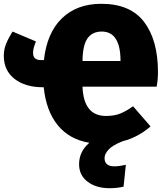

<svg xmlns="http://www.w3.org/2000/svg" viewBox="-30 -736 861 1010"><path d="M794 -280H404Q410 -126 527 -126Q572 -126 603.5 -139Q635 -152 670 -177L762 -71Q695 -13 615 7Q562 28 541 51Q520 74 520 95Q520 139 571 139Q597 139 632 131L620 246Q585 254 546 254Q476 254 431 220Q386 186 386 128Q386 61 440 15Q336 -2 274.5 -76.5Q213 -151 200 -277H196Q103 -277 46.5 -321Q-10 -365 -10 -443Q-10 -476 2.5 -506.5Q15 -537 36 -570L159 -518Q151 -498 147.5 -484.5Q144 -471 144 -457Q144 -420 185 -420H201Q217 -564 296 -640Q375 -716 503 -716Q656 -716 728.5 -620Q801 -524 801 -356Q801 -317 794 -280ZM604 -415Q604 -570 505 -570Q456 -570 430.5 -534.5Q405 -499 404 -415Z"/></svg>

Font: Fira Sans Black
Style: Regular
Weight: 900
Designer: Carrois Corporate & Edenspiekermann AG
Foundry: Carrois Corporate GbR & Edenspiekermann AG
Version: Version 4.203